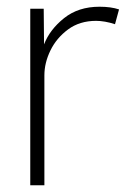

<svg xmlns="http://www.w3.org/2000/svg" viewBox="-20 -551 374 571"><path d="M70 0V-525H110L111 -419Q128 -463 170.5 -497Q213 -531 276 -531Q310 -531 334 -523L322 -479Q307 -484 292.5 -486.5Q278 -489 266 -489Q217 -489 182.5 -463.5Q148 -438 130 -401Q112 -364 112 -327V0Z"/></svg>

Font: Readex Pro Light
Style: Regular
Weight: 300
Designer: Bonnie Shaver-Troup, Thomas Jockin
Foundry: Lexend
Version: Version 1.200; ttfautohint (v1.8.3)